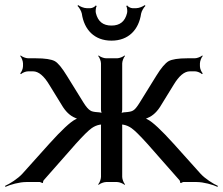

<svg xmlns="http://www.w3.org/2000/svg" viewBox="-72 -712 872 751"><path d="M311 -273C296 -274 286 -276 281 -280C274 -284 265 -294 255 -310L190 -415C171 -446 155 -466 142 -473C129 -480 104 -484 68 -484H38C29 -484 14 -490 9 -495L7 -493C12 -488 18 -473 18 -464V-453C18 -443 12 -430 7 -425L10 -422C15 -427 28 -433 38 -433H57C79 -433 100 -415 121 -380L169 -302C184 -276 202 -259 222 -251C226 -249 233 -246 236 -246V-250C233 -250 227 -247 223 -245C203 -235 169 -203 121 -150L16 -33C-2 -13 -34 7 -52 15L-51 19C-32 10 4 0 31 0H84C86 0 92 3 93 4L96 3C96 1 97 -5 99 -7L225 -150C254 -182 274 -202 287 -211C297 -218 307 -222 317 -224C320 -224 326 -225 328 -227L325 -229C323 -227 323 -221 323 -218V-20C323 -11 317 4 312 9L314 11C319 6 334 0 343 0H386C395 0 410 6 415 11L417 9C412 4 406 -11 406 -20V-218C406 -221 406 -227 404 -229L401 -227C403 -225 409 -224 412 -224C422 -222 432 -218 442 -211C455 -202 475 -182 504 -150L630 -7C632 -5 633 1 633 3L636 4C637 3 643 0 645 0H697C724 0 760 10 779 19L780 15C762 7 730 -13 712 -33L607 -150C559 -203 525 -235 505 -245C501 -247 495 -250 492 -250V-246C495 -246 502 -249 506 -251C526 -259 544 -276 559 -302L607 -380C628 -415 649 -433 671 -433H691C700 -433 713 -427 718 -422L721 -425C716 -430 710 -443 710 -453V-464C710 -473 716 -488 721 -493L719 -495C714 -490 699 -484 690 -484H661C625 -484 601 -480 588 -473C575 -466 558 -446 539 -415L474 -310C464 -294 456 -284 449 -280C443 -276 433 -274 418 -273C412 -273 402 -271 399 -268L401 -265C404 -268 406 -278 406 -284V-464C406 -473 412 -488 417 -493L415 -495C410 -490 395 -484 386 -484H343C334 -484 319 -490 314 -495L312 -493C317 -488 323 -473 323 -464V-284C323 -278 325 -268 328 -265L330 -268C327 -271 317 -273 311 -273ZM461 -680H446C439 -680 428 -686 425 -691L422 -688C425 -684 427 -668 425 -661C417 -628 397 -612 364 -612C331 -612 311 -628 303 -661C301 -668 303 -684 306 -688L303 -691C300 -686 289 -680 282 -680H267C256 -680 240 -687 234 -692L231 -689C237 -684 246 -669 248 -659C257 -596 297 -553 364 -553C431 -553 471 -596 480 -659C482 -669 491 -684 497 -689L494 -692C488 -687 472 -680 461 -680Z"/></svg>

Font: Gamestation Storm
Style: Regular
Weight: 400
Designer: Jonas Hecksher
Foundry: Jonas Hecksher, Playtypeª, e-types AS
Version: Version 1.003